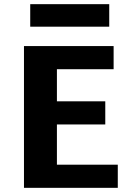

<svg xmlns="http://www.w3.org/2000/svg" viewBox="-20 -901 637 921"><path d="M95 0ZM545 -111V0H95V-680H525V-569H253V-415H485V-304H253V-111ZM125 -881H504V-773H125Z"/></svg>

Font: Martel Sans ExtraBold
Style: Regular
Weight: 800
Designer: Dan Reynolds and Mathieu Réguer
Foundry: Dan Reynolds and Mathieu Réguer
Version: Version 1.002; ttfautohint (v1.1) -l 5 -r 5 -G 72 -x 0 -D la